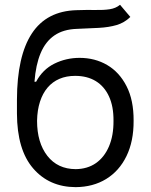

<svg xmlns="http://www.w3.org/2000/svg" viewBox="-20 -770 629 802"><path d="M481.4 -750 524.4 -699.2Q499.5 -674.8 466.8 -665.3Q434.1 -655.8 392.8 -653.6Q351.6 -651.4 300.8 -649.4Q244.1 -647.5 207 -621.8Q169.9 -596.2 149.7 -547.9Q129.4 -499.5 124 -428.7H130.9Q158.2 -480 207.3 -504.2Q256.3 -528.3 312.5 -528.3Q376.5 -528.3 427.5 -498.5Q478.5 -468.8 508.5 -410.2Q538.6 -351.6 538.1 -265.6Q538.6 -180.2 508.3 -117.9Q478 -55.7 423.3 -22.2Q368.7 11.2 295.9 11.7Q185.5 11.2 118.4 -66.7Q51.3 -144.5 50.8 -295.9V-353.5Q51.3 -536.1 113 -630.1Q174.8 -724.1 299.8 -727.5Q343.8 -729 378.2 -728.3Q412.6 -727.5 438.2 -731.4Q463.9 -735.4 481.4 -750ZM295.9 -63.5Q345.2 -64 380.6 -88.6Q416 -113.3 435.3 -158.7Q454.6 -204.1 454.1 -265.6Q454.6 -325.2 435.3 -367.2Q416 -409.2 380.1 -431.2Q344.2 -453.1 293.9 -453.1Q257.3 -453.1 228.3 -440.7Q199.2 -428.2 178.7 -404.1Q158.2 -379.9 147 -345.2Q135.7 -310.5 134.8 -265.6Q134.8 -174.3 177.7 -119.1Q220.7 -64 295.9 -63.5Z"/></svg>

Font: Inter
Style: Regular
Weight: 400
Designer: Rasmus Andersson
Foundry: rsms
Version: Version 4.000;git-8c9346024